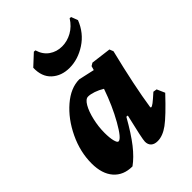

<svg xmlns="http://www.w3.org/2000/svg" viewBox="-213 -818 929 929"><g transform="rotate(-45 252.0 -353.0)"><path d="M463 -172 482 -169 500 -128Q422 -45 383 -16.5Q344 12 309 12Q287 12 275 1Q263 -10 263 -30Q263 -48 294 -178L285 -179Q242 -103 207 -58.5Q172 -14 136 12Q75 12 40.5 -27.5Q6 -67 6 -138Q6 -217 42.5 -293.5Q79 -370 136 -419Q193 -468 252 -468L333 -450L339 -471L354 -480L457 -467L465 -447Q418 -256 399 -129L402 -126Q408 -126 420.5 -135.5Q433 -145 463 -172ZM304 -351Q283 -364 261 -371.5Q239 -379 223 -379Q206 -379 190.5 -352.5Q175 -326 165 -283.5Q155 -241 155 -198Q155 -164 160.5 -142.5Q166 -121 174 -121Q193 -121 233.5 -192.5Q274 -264 304 -351ZM191 -718 201 -717Q212 -679 240.5 -659Q269 -639 306 -639Q341 -639 373.5 -657Q406 -675 428 -710L437 -709L450 -675Q425 -611 370.5 -575.5Q316 -540 258 -540Q203 -540 167.5 -572.5Q132 -605 134 -665Z"/></g></svg>

Font: Alegreya ExtraBold
Style: Italic
Weight: 800
Italic angle: -7°
Designer: Juan Pablo del Peral
Foundry: Huerta Tipografica
Version: Version 2.007; ttfautohint (v1.6)